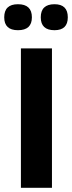

<svg xmlns="http://www.w3.org/2000/svg" viewBox="-25 -889 341 909"><path d="M74 0V-660H221V0ZM233 -746Q168 -746 168 -807Q168 -869 233 -869Q296 -869 296 -807Q296 -746 233 -746ZM60 -746Q-5 -746 -5 -807Q-5 -869 60 -869Q126 -869 126 -807Q126 -746 60 -746Z"/></svg>

Font: Bricolage Grotesque 10pt Bricolage Grotesque 10pt Regular
Style: Bold
Weight: 700
Designer: Mathieu Triay
Foundry: Atelier Triay
Version: Version 1.000; ttfautohint (v1.8.4.7-5d5b);gftools[0.9.32]